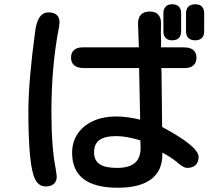

<svg xmlns="http://www.w3.org/2000/svg" viewBox="-20 -811 1040 900"><path d="M313 -541Q313 -564 327 -576.5Q341 -589 367 -589H631L627 -701Q627 -728 641 -742.5Q655 -757 682 -757Q708 -757 721.5 -742.5Q735 -728 735 -701L734 -653L735 -620V-589H842Q871 -589 886 -576.5Q901 -564 901 -541Q901 -518 887 -505Q873 -492 847 -492H736L737 -480L740 -216Q911 -124 911 -76Q911 -51 897 -37.5Q883 -24 857 -24Q839 -24 806 -54Q783 -73 741 -96V-87Q741 -10 688 29.5Q635 69 532 69Q318 69 318 -95Q318 -144 343 -182.5Q368 -221 415 -243Q462 -265 526 -265Q576 -265 637 -250L632 -492H373Q344 -492 328.5 -504.5Q313 -517 313 -541ZM145 -665Q156 -753 208 -753Q233 -753 246 -741Q259 -729 259 -707L257 -687Q221 -503 221 -287Q221 -118 241 -21L246 16Q246 39 232.5 51Q219 63 194 63Q162 63 145 30Q113 -30 113 -289Q113 -429 145 -665ZM528 -24Q585 -24 612 -47Q639 -70 639 -118L638 -153Q572 -173 526 -173Q471 -173 446 -154.5Q421 -136 421 -97Q421 -59 447 -41.5Q473 -24 528 -24ZM746 -749Q746 -769 756.5 -780Q767 -791 787 -791Q808 -791 818.5 -780Q829 -769 829 -749V-664Q829 -644 818.5 -633Q808 -622 787 -622Q767 -622 756.5 -633Q746 -644 746 -664ZM852 -749Q852 -769 863 -780Q874 -791 895 -791Q916 -791 926.5 -780Q937 -769 937 -749V-664Q937 -644 926.5 -633Q916 -622 895 -622Q874 -622 863 -633Q852 -644 852 -664Z"/></svg>

Font: 寒蝉全圆体 Bold
Style: Regular
Weight: 700
Designer: Warren2060
      Designed by Motoya company      

      [Varela Round]
      Joe Prince(Latin component); Avraham Cornf
Foundry: ChillType
Version: Version 3.200